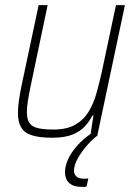

<svg xmlns="http://www.w3.org/2000/svg" viewBox="-20 -530 535 750"><path d="M184 8Q134 8 104.5 -1.5Q75 -11 62.5 -32.5Q50 -54 50 -89Q50 -109 53.5 -134.5Q57 -160 63 -190L131 -510H166L100 -195Q93 -162 89 -136.5Q85 -111 85 -93Q85 -64 95 -49.5Q105 -35 128 -29.5Q151 -24 189 -24Q242 -24 275 -43.5Q308 -63 327 -95Q346 -127 357 -166.5Q368 -206 377 -246L433 -510H468L360 0H333L345 -79H341Q330 -57 312 -37Q294 -17 263.5 -4.5Q233 8 184 8ZM301 200Q276 200 261.5 192.5Q247 185 240.5 172Q234 159 234 143Q234 105 262 64Q290 23 338 -10L360 0Q341 14 320 38Q299 62 284 88.5Q269 115 269 137Q269 150 278 159Q287 168 308 168Q311 168 314.5 168Q318 168 325 167L318 199Q313 200 309 200Q305 200 301 200Z"/></svg>

Font: Saira SemiCondensed Thin
Style: Italic
Weight: 250
Width: 4
Italic angle: -12°
Designer: Hector Gatti with collaboration of the Omnibus-Type team
Foundry: Omnibus-Type
Version: Version 1.101